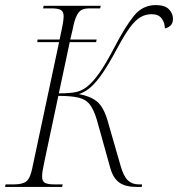

<svg xmlns="http://www.w3.org/2000/svg" viewBox="-42 -737 702 757"><path d="M-22 0 -20 -10H13Q47 -10 62 -22Q77 -34 85 -73L191 -571H105L106 -581H193L201 -619Q206 -643 207.5 -655Q209 -667 209 -672Q209 -691 198 -697.5Q187 -704 161 -704H128L130 -714H355L353 -704H311Q293 -704 281 -698.5Q269 -693 260 -674.5Q251 -656 244 -619L235 -581H339L337 -571H233L190 -369Q237 -369 259.5 -374.5Q282 -380 301 -395Q324 -413 349.5 -449Q375 -485 410 -552Q451 -631 485.5 -674Q520 -717 572 -717Q608 -717 624 -700.5Q640 -684 640 -663Q640 -645 630 -636Q620 -627 608 -625Q608 -647 595.5 -664Q583 -681 556 -681Q531 -681 510.5 -668.5Q490 -656 469 -627Q448 -598 421 -548Q389 -488 364 -451Q339 -414 316.5 -394Q294 -374 269 -366Q314 -358 340 -337Q366 -316 382 -262L433 -85Q445 -42 462 -26Q479 -10 505 -10H518L517 0H497Q452 0 428 -17.5Q404 -35 393 -74L340 -264Q328 -304 312.5 -324.5Q297 -345 268 -352Q239 -359 188 -359L132 -95Q128 -77 126 -63.5Q124 -50 124 -41Q124 -22 135.5 -16Q147 -10 172 -10H205L203 0Z"/></svg>

Font: Noto Serif Display SemiCondensed ExtraLight
Style: Italic
Weight: 200
Width: 4
Italic angle: -12°
Designer: Monotype Design Team
Foundry: Monotype Imaging Inc.
Version: Version 2.009